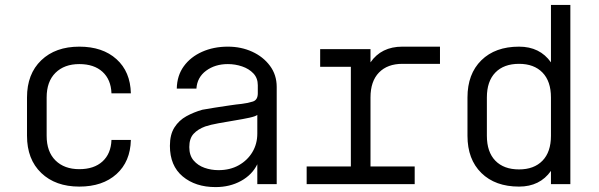

<svg xmlns="http://www.w3.org/2000/svg" viewBox="-20 -750 2440 782"><path d="M303 10Q206 10 148 -45.5Q90 -101 90 -197V-353Q90 -449 148 -504.5Q206 -560 303 -560Q398 -560 454.5 -509Q511 -458 513 -370H434Q432 -426 397.5 -457.5Q363 -489 303 -489Q242 -489 206 -453.5Q170 -418 170 -353V-197Q170 -132 206 -96.5Q242 -61 303 -61Q363 -61 397.5 -92.5Q432 -124 434 -180H513Q511 -92 454.5 -41Q398 10 303 10Z M858 12Q776 12 724 -31.5Q672 -75 672 -156Q672 -202 690.5 -231Q709 -260 739 -276.5Q769 -293 804 -303Q825 -307 854.5 -311.5Q884 -316 914 -320.5Q944 -325 965 -327Q990 -330 1010 -336.5Q1030 -343 1030 -370V-403Q1030 -432 1012 -451Q994 -470 966 -479.5Q938 -489 908 -489Q856 -489 819.5 -462Q783 -435 780 -389H700Q701 -442 728.5 -480Q756 -518 803 -539Q850 -560 908 -560Q962 -560 1007 -539.5Q1052 -519 1079.5 -482Q1107 -445 1107 -396V0H1028V-81Q1007 -38 961.5 -13Q916 12 858 12ZM870 -57Q917 -57 952.5 -77Q988 -97 1008 -130.5Q1028 -164 1028 -206V-282Q1021 -276 995.5 -270.5Q970 -265 936.5 -259.5Q903 -254 870 -248Q837 -242 816 -235Q786 -224 768.5 -205Q751 -186 751 -151Q751 -117 768.5 -96.5Q786 -76 813 -66.5Q840 -57 870 -57Z M1229 0V-72H1409V-478H1284V-550H1489V-496Q1533 -560 1619 -560H1772V-490H1619Q1558 -490 1523.5 -454.5Q1489 -419 1489 -353V-72H1669V0Z M2303 0H2224V-54Q2179 10 2094 10Q1997 10 1940.5 -45.5Q1884 -101 1884 -197V-353Q1884 -449 1940.5 -504.5Q1997 -560 2094 -560Q2179 -560 2224 -496V-730H2303ZM2094 -490Q2032 -490 1997.5 -454.5Q1963 -419 1963 -353V-197Q1963 -131 1997.5 -95.5Q2032 -60 2094 -60Q2155 -60 2189.5 -95.5Q2224 -131 2224 -197V-353Q2224 -419 2189.5 -454.5Q2155 -490 2094 -490Z"/></svg>

Font: Tiny Light
Style: Regular
Weight: 300
Monospace: yes
Designer: Philipp Nurullin, Konstantin Bulenkov
Foundry: JetBrains
Version: Version 2.251; ttfautohint (v1.8.4.7-5d5b)